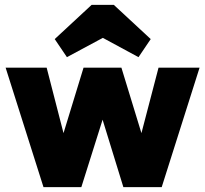

<svg xmlns="http://www.w3.org/2000/svg" viewBox="-20 -766 840 786"><path d="M158 0H313L400 -276L485 0H642L797 -489H629L559 -221L477 -489H322L240 -221L171 -489H3ZM204 -606 254 -532 401 -611 547 -532 597 -606 446 -746H355Z"/></svg>

Font: MV Cash ExtraBold
Style: Regular
Weight: 800
Designer: Rodrigo Fuenzalida
Foundry: fragTYPE
Version: Version 1.100;Glyphs 3.1.2 (3151)